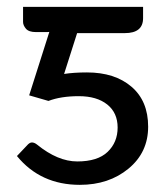

<svg xmlns="http://www.w3.org/2000/svg" viewBox="-20 -527 484 553"><path d="M119.6 -236.3 64 -252.4 122.1 -435.1Q117.2 -434.6 116.2 -434.6H83.5Q63 -434.6 54.7 -444.3Q46.4 -454.1 46.4 -463.9V-507.3H392.1V-474.6Q392.1 -431.6 339.4 -431.6H202.1L164.6 -314Q192.9 -318.4 230.5 -318.4Q310.5 -318.4 358.6 -277.3Q406.7 -236.3 406.7 -162.1Q406.7 -87.9 350.1 -41.3Q293.5 5.4 210 5.4Q96.7 5.4 28.8 -77.6L57.1 -107.4Q64.9 -116.7 71.8 -116.7Q79.1 -116.7 86.9 -110.4Q146.5 -62 202.6 -62Q261.2 -62 290 -89.6Q318.8 -117.2 318.8 -159.7Q318.8 -202.1 288.8 -226.1Q258.8 -250 207 -250Q155.3 -250 119.6 -236.3Z"/></svg>

Font: Lato-Medium
Style: Regular
Weight: 500
Designer: Lukasz Dziedzic
Foundry: tyPoland Lukasz Dziedzic
Version: Version 2.006; 2014-01-15